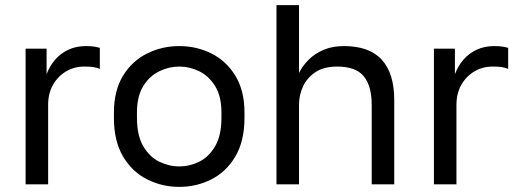

<svg xmlns="http://www.w3.org/2000/svg" viewBox="-20 -720 2025 750"><path d="M80 0V-530H162V-430Q174 -462 195 -486.5Q216 -511 246.5 -525.5Q277 -540 315 -540Q335 -540 347.5 -538Q360 -536 370 -533V-451Q357 -456 344.5 -458Q332 -460 310 -460Q270 -460 238 -441Q206 -422 187 -388.5Q168 -355 168 -310V0Z M680 10Q613 10 554.5 -19.5Q496 -49 460.5 -109Q425 -169 425 -260V-280Q425 -366 460.5 -424Q496 -482 554.5 -511Q613 -540 680 -540Q748 -540 806 -511Q864 -482 899.5 -424Q935 -366 935 -280V-260Q935 -169 899.5 -109Q864 -49 806 -19.5Q748 10 680 10ZM680 -70Q721 -70 758.5 -88.5Q796 -107 820.5 -149Q845 -191 845 -260V-280Q845 -344 820.5 -383.5Q796 -423 758.5 -441.5Q721 -460 680 -460Q640 -460 602 -441.5Q564 -423 539.5 -383.5Q515 -344 515 -280V-260Q515 -191 539.5 -149Q564 -107 602 -88.5Q640 -70 680 -70Z M1060 0V-700H1148V-435Q1162 -463 1186 -487Q1210 -511 1244.5 -525.5Q1279 -540 1323 -540Q1423 -540 1471.5 -486.5Q1520 -433 1520 -330V0H1432V-310Q1432 -384 1401 -422Q1370 -460 1297 -460Q1245 -460 1212 -438Q1179 -416 1163.5 -382Q1148 -348 1148 -310V0Z M1675 0V-530H1757V-430Q1769 -462 1790 -486.5Q1811 -511 1841.5 -525.5Q1872 -540 1910 -540Q1930 -540 1942.5 -538Q1955 -536 1965 -533V-451Q1952 -456 1939.5 -458Q1927 -460 1905 -460Q1865 -460 1833 -441Q1801 -422 1782 -388.5Q1763 -355 1763 -310V0Z"/></svg>

Font: Golos Text
Style: Regular
Weight: 400
Designer: A.Korolkova, Vitaly Kuzmin
Foundry: ParaType Ltd
Version: Version 2.004